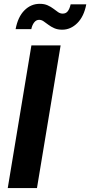

<svg xmlns="http://www.w3.org/2000/svg" viewBox="-20 -959 460 979"><path d="M289.1 -727.5 168.5 0H19.5L140.1 -727.5ZM297.4 -807.6Q273.9 -807.6 256.8 -815.2Q239.7 -822.8 226.6 -832.8Q213.4 -842.8 202.4 -850.3Q191.4 -857.9 179.7 -857.9Q164.6 -857.9 154.3 -844.7Q144 -831.5 139.6 -810.5H59.6Q71.3 -873 104.5 -906.2Q137.7 -939.5 182.6 -939.5Q206.1 -939.5 222.9 -931.9Q239.7 -924.3 252.4 -914.6Q265.1 -904.8 276.1 -897.2Q287.1 -889.6 299.8 -889.6Q316.4 -889.6 325.7 -901.9Q335 -914.1 340.3 -937H419.9Q408.2 -875 374.3 -841.3Q340.3 -807.6 297.4 -807.6Z"/></svg>

Font: Inter 16pt
Style: Bold Italic
Weight: 700
Italic angle: -9.3988°
Version: Version 4.001;git-66647c0bb